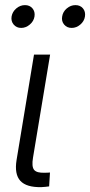

<svg xmlns="http://www.w3.org/2000/svg" viewBox="-20 -748 361 769"><path d="M146 1.5Q85.9 2.9 61.5 -23.7Q37.1 -50.3 46.4 -107.4L116.2 -529.3H180.7L112.3 -117.2Q106 -80.6 116.7 -67.6Q127.4 -54.7 159.7 -56.2Q166.5 -56.2 171.1 -56.4Q175.8 -56.6 180.2 -57.1L176.8 -1.5Q170.9 -0.5 162.8 0.2Q154.8 1 146 1.5ZM267.1 -636.2Q248 -636.2 236.8 -649.7Q225.6 -663.1 229 -682.1Q231.9 -701.2 247.6 -714.4Q263.2 -727.5 282.2 -727.5Q301.3 -727.5 312.3 -714.4Q323.2 -701.2 320.3 -682.1Q317.4 -663.1 301.8 -649.7Q286.1 -636.2 267.1 -636.2ZM64.9 -636.2Q45.9 -636.2 34.7 -649.7Q23.4 -663.1 26.4 -682.1Q29.8 -701.2 45.4 -714.4Q61 -727.5 80.1 -727.5Q99.1 -727.5 110.1 -714.4Q121.1 -701.2 118.2 -682.1Q115.2 -663.1 99.4 -649.7Q83.5 -636.2 64.9 -636.2Z"/></svg>

Font: Inter 24pt Light
Style: Italic
Weight: 300
Italic angle: -9.3988°
Designer: Rasmus Andersson
Foundry: rsms
Version: Version 4.001;git-66647c0bb